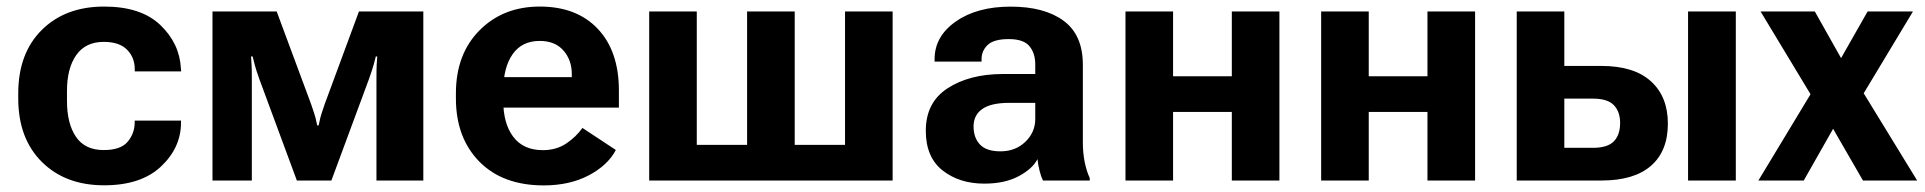

<svg xmlns="http://www.w3.org/2000/svg" viewBox="-20 -550 5865 585"><path d="M35.6 -250V-265.6Q35.6 -387.5 107.3 -458.7Q179 -530 297.4 -530Q409.4 -530 468.3 -474Q527.1 -418 531.2 -341.3L532 -332.5H390.6V-338.9Q390.6 -374.8 367.1 -398.6Q343.5 -422.4 296.1 -422.4Q240.5 -422.4 212.3 -382.1Q184.1 -341.8 184.1 -273.7V-241.9Q184.1 -173.6 211.4 -133.2Q238.8 -92.8 295.9 -92.8Q347.9 -92.8 369.1 -118.3Q390.4 -143.8 390.4 -177.2V-182.6H531.5V-176.5Q531.5 -100.1 470.6 -42.7Q409.7 14.6 297.4 14.6Q179.2 14.6 107.4 -56.8Q35.6 -128.2 35.6 -250Z M627.4 0V-515.1H823L927.7 -233.2Q938.2 -202.9 941.3 -191.3Q944.3 -179.7 946.5 -168H950.9Q953.1 -179.7 955.9 -190.8Q958.7 -201.9 969.2 -232.4L1073.7 -515.1H1269.8V0H1127V-307.1Q1127 -338.4 1127.7 -352.7Q1128.4 -366.9 1129.4 -377.9H1125Q1122.3 -367.2 1118.7 -353.5Q1115 -339.8 1104 -308.6L989.7 0H884.5L769.8 -310.1Q760 -337.6 756.2 -352.3Q752.4 -366.9 749.8 -377.9H744.9Q745.6 -366.9 746.5 -353.3Q747.3 -339.6 747.3 -310.5V0Z M1369.1 -250V-265.6Q1369.1 -385 1441 -457.5Q1512.9 -530 1624.8 -530Q1737.3 -530 1801.5 -462Q1865.7 -394 1865.7 -274.2V-222.2H1468V-314.9H1722.2V-323.7Q1722.4 -366.5 1696.9 -395.9Q1671.4 -425.3 1624.5 -425.3Q1570.1 -425.3 1541.7 -384.6Q1513.4 -344 1513.4 -273.4V-242.4Q1513.4 -173.6 1543.9 -133.1Q1574.5 -92.5 1634 -92.5Q1675.3 -92.5 1705.6 -113Q1735.8 -133.5 1754.6 -160.2L1856.4 -93Q1832 -46.4 1773.8 -15.7Q1715.6 14.9 1636.7 14.9Q1511.7 14.9 1440.4 -57.7Q1369.1 -130.4 1369.1 -250Z M1958 0V-515.1H2103V-108.6H2256.3V-515.1H2401.4V-108.6H2554.7V-515.1H2699.7V0Z M2800.8 -151.6Q2800.8 -238 2867.3 -281.1Q2933.8 -324.2 3034.7 -324.5H3134.3V-353.5Q3134.3 -387.9 3116.5 -409.4Q3098.6 -430.9 3053.5 -430.9Q3008.3 -430.9 2989.5 -413.2Q2970.7 -395.5 2970.7 -369.9V-362.3H2827.6V-369.9Q2827.6 -439.2 2892.2 -484.5Q2956.8 -529.8 3059.3 -529.8Q3162.4 -529.8 3220.8 -486.6Q3279.3 -443.4 3279.3 -352.8V-115.5Q3279.3 -84.2 3285 -55.9Q3290.8 -27.6 3300.3 -7.8V0H3157.7Q3152.1 -11.2 3147.5 -29.5Q3142.8 -47.9 3141.1 -65.2Q3126.5 -36.1 3084.1 -13.3Q3041.7 9.5 2978.8 9.5Q2903.3 9.5 2852.1 -30.6Q2800.8 -70.8 2800.8 -151.6ZM2946.3 -164.6Q2946.3 -130.6 2965.8 -109.7Q2985.4 -88.9 3028.1 -88.9Q3074 -88.9 3104.1 -117.9Q3134.3 -147 3134.3 -187.5V-236.6H3054.7Q2999.5 -236.6 2972.9 -217.9Q2946.3 -199.2 2946.3 -164.6Z M3409.2 -515.1H3554.2V-317.6H3733.2V-515.1H3878.2V0H3733.2V-209H3554.2V0H3409.2Z M4005.4 -515.1H4150.4V-317.6H4329.3V-515.1H4474.4V0H4329.3V-209H4150.4V0H4005.4Z M4746.3 -515.1V-349.1H4859.6Q4958.7 -349.1 5010.3 -302.2Q5061.8 -255.4 5061.8 -173.3Q5061.8 -89.6 5010.3 -44.8Q4958.7 0 4859.6 0H4601.3V-515.1ZM4833.7 -249.5H4746.3V-99.6H4833.7Q4877.9 -99.6 4897.1 -119.3Q4916.3 -138.9 4916.3 -175.5Q4916.3 -209.7 4897.2 -229.6Q4878.2 -249.5 4833.7 -249.5ZM5123.3 0V-515.1H5268.8V0Z M5337.6 0 5516.1 -295.4H5545.4L5670.4 -515.1H5808.6L5636 -228.5H5605.5L5475.8 0ZM5344.2 -515.1H5509.5L5632.8 -296.1H5639.9L5821.3 0H5656.2L5523.9 -229.2H5516.8Z"/></svg>

Font: RobotoFlex
Style: Regular
Weight: 400
Designer: Berlow after Robertson
Foundry: Google
Version: Version 2.136